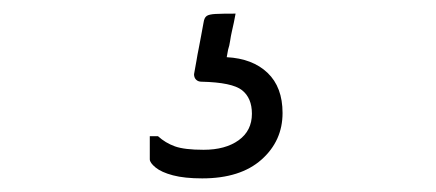

<svg xmlns="http://www.w3.org/2000/svg" viewBox="-20 -42 640 282"><path d="M326 -22Q325 -16 323.5 -9Q322 -2 320.5 4.5Q319 11 318 18Q317 25 315 31L313 42Q351 44 373 65Q395 86 395 124Q395 165 364 192.5Q333 220 277 220Q251 220 234 215.5Q217 211 208.5 204Q200 197 200 192Q200 184 200 178.5Q200 173 200 168Q200 163 200 158H212Q223 168 237 173Q251 178 279 178Q311 178 330.5 164Q350 150 350 125Q350 102 335.5 90.5Q321 79 276 78Q271 78 268 75Q265 72 265 67Q267 57 268.5 47.5Q270 38 272 28.5Q274 19 275.5 10Q277 1 279 -9Q280 -16 283.5 -18.5Q287 -21 296.5 -21.5Q306 -22 326 -22Z"/></svg>

Font: Recursive Light
Style: Regular
Weight: 300
Version: Version 1.085